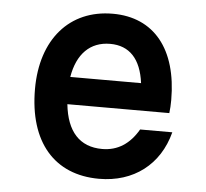

<svg xmlns="http://www.w3.org/2000/svg" viewBox="-48 -675 797 743"><g transform="rotate(5 350.0 -303.5)"><path d="M86 -308C86 -102 189 17 363 17C497 17 597 -59 630 -187H505C472 -130 426 -99 365 -99C277 -99 227 -155 216 -260H612C614 -276 615 -293 615 -311C615 -509 521 -624 361 -624C193 -624 86 -501 86 -308ZM218 -366C233 -456 283 -507 361 -507C436 -507 481 -459 493 -366Z"/></g></svg>

Font: Martian Mono Std Md
Style: Regular
Weight: 500
Monospace: yes
Designer: Roman Shamin
Foundry: Evil Martians
Version: Version 1.000